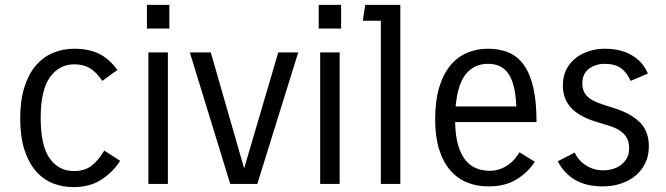

<svg xmlns="http://www.w3.org/2000/svg" viewBox="-20 -755 2734 788"><path d="M147 -271Q147 -157 184 -105Q221 -53 283 -53Q326 -53 354 -73.5Q382 -94 408 -137L473 -95Q444 -49 396.5 -18Q349 13 282 13Q237 13 197.5 -2.5Q158 -18 128 -52Q98 -86 80.5 -139.5Q63 -193 63 -269Q63 -343 80 -397Q97 -451 127 -486Q157 -521 197.5 -538Q238 -555 285 -555Q342 -555 384 -535.5Q426 -516 462 -468L400 -423Q374 -461 347.5 -476Q321 -491 285 -491Q223 -491 185 -438Q147 -385 147 -271Z M583 -638V-735H675V-638ZM589 0V-540H669V0Z M1204 -540 1036 0H925L759 -540H845L982 -64L1122 -540Z M1288 -638V-735H1380V-638ZM1294 0V-540H1374V0Z M1543 -670H1469L1479 -735H1623V0H1543Z M2175 -91Q2149 -50 2102 -20Q2055 10 1985 10Q1936 10 1896 -6.5Q1856 -23 1827 -57Q1798 -91 1782 -142.5Q1766 -194 1766 -265Q1766 -341 1782.5 -396Q1799 -451 1828.5 -486.5Q1858 -522 1897.5 -538.5Q1937 -555 1982 -555Q2032 -555 2069.5 -538.5Q2107 -522 2132 -485.5Q2157 -449 2169.5 -392Q2182 -335 2182 -254H1848Q1849 -197 1860.5 -158.5Q1872 -120 1891 -97Q1910 -74 1935.5 -64Q1961 -54 1990 -54Q2014 -54 2033.5 -61.5Q2053 -69 2068 -80Q2083 -91 2094 -104.5Q2105 -118 2112 -130ZM1982 -493Q1926 -493 1892 -451Q1858 -409 1850 -318H2099Q2097 -367 2088.5 -400.5Q2080 -434 2065 -454.5Q2050 -475 2029.5 -484Q2009 -493 1982 -493Z M2454 10Q2387 10 2341.5 -16Q2296 -42 2269 -93L2339 -129Q2353 -97 2384.5 -76.5Q2416 -56 2456 -56Q2476 -56 2495 -61.5Q2514 -67 2529 -78.5Q2544 -90 2553 -106.5Q2562 -123 2562 -146Q2562 -175 2550.5 -192.5Q2539 -210 2520 -221.5Q2501 -233 2476.5 -240Q2452 -247 2427 -255Q2356 -277 2323 -313.5Q2290 -350 2290 -404Q2290 -441 2304 -469Q2318 -497 2342 -516Q2366 -535 2397 -545Q2428 -555 2462 -555Q2528 -555 2573.5 -528Q2619 -501 2639 -453L2568 -423Q2554 -456 2529.5 -474.5Q2505 -493 2461 -493Q2443 -493 2427 -488Q2411 -483 2398 -473.5Q2385 -464 2377.5 -449Q2370 -434 2370 -413Q2370 -392 2377.5 -377Q2385 -362 2400.5 -351Q2416 -340 2440.5 -331Q2465 -322 2498 -312Q2564 -292 2603.5 -255.5Q2643 -219 2643 -154Q2643 -117 2629 -87Q2615 -57 2590 -35.5Q2565 -14 2530 -2Q2495 10 2454 10Z"/></svg>

Font: Carrois Gothic
Style: Regular
Weight: 400
Designer: Ralph du Carrois
Foundry: Ralph du Carrois
Version: Version 1.002